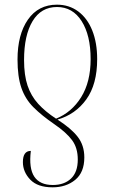

<svg xmlns="http://www.w3.org/2000/svg" viewBox="-20 -566 486 822"><path d="M224 -546Q276 -546 315 -517Q354 -488 375 -435.5Q396 -383 396 -313Q396 -205 349.5 -140.5Q303 -76 226 -54Q284 -17 312.5 19.5Q341 56 341 108Q341 172 302 204Q263 236 205 236Q141 236 109.5 203Q78 170 78 128Q78 80 112 80Q103 155 127 190.5Q151 226 206 226Q255 226 284 198.5Q313 171 313 117Q313 67 288.5 34Q264 1 213 -34Q159 -71 123.5 -106.5Q88 -142 71.5 -190Q55 -238 55 -311Q55 -418 99.5 -482Q144 -546 224 -546ZM224 -536Q156 -536 119.5 -475.5Q83 -415 83 -309Q83 -244 98 -199.5Q113 -155 143.5 -121.5Q174 -88 220 -58Q287 -85 327.5 -150Q368 -215 368 -313Q368 -415 329.5 -475.5Q291 -536 224 -536Z"/></svg>

Font: Noto Serif Display Condensed Thin
Style: Regular
Weight: 100
Width: 3
Designer: Monotype Design Team
Foundry: Monotype Imaging Inc.
Version: Version 2.009